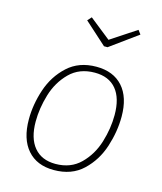

<svg xmlns="http://www.w3.org/2000/svg" viewBox="-114 -842 792 937"><g transform="rotate(15 281.5 -374.0)"><path d="M65 -198Q65 -273 90.5 -349.5Q116 -426 173 -478.5Q230 -531 318 -531Q404 -531 451.5 -478Q499 -425 499 -327Q499 -252 474 -174.5Q449 -97 392.5 -43.5Q336 10 246 10Q160 10 112.5 -44.5Q65 -99 65 -198ZM464 -326Q464 -411 426.5 -456Q389 -501 318 -501Q240 -501 191 -452Q142 -403 121 -333Q100 -263 100 -196Q100 -112 138 -66.5Q176 -21 246 -21Q323 -21 372 -69.5Q421 -118 442.5 -188Q464 -258 464 -326ZM484 -738 345 -637H327L215 -738L233 -758L340 -673L469 -758Z"/></g></svg>

Font: FiraGO UltraLight
Style: Italic
Weight: 200
Italic angle: -8°
Designer: bBox Type GmbH
Foundry: bBox Type GmbH
Version: Version 1.001